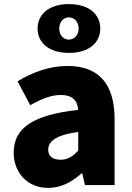

<svg xmlns="http://www.w3.org/2000/svg" viewBox="-20 -906 646 940"><path d="M216 14C279 14 332 -15 379 -57H383L396 0H541V-323C541 -501 458 -583 311 -583C222 -583 141 -553 66 -508L128 -391C185 -423 232 -441 277 -441C335 -441 359 -414 363 -368C141 -344 47 -279 47 -159C47 -64 111 14 216 14ZM277 -124C240 -124 216 -140 216 -173C216 -213 252 -245 363 -260V-169C337 -141 313 -124 277 -124ZM317 -647C419 -647 471 -700 471 -766C471 -833 419 -886 317 -886C216 -886 164 -833 164 -766C164 -700 216 -647 317 -647ZM317 -712C291 -712 270 -734 270 -766C270 -799 291 -821 317 -821C344 -821 365 -799 365 -766C365 -734 344 -712 317 -712Z"/></svg>

Font: Noto Sans Korean Black
Style: Bold
Weight: 900
Designer: Ryoko NISHIZUKA (kana & ideographs); Paul D. Hunt (Latin, Greek & Cyrillic); Wenlong ZHANG (bopomofo); Sandoll Communica
Foundry: Adobe Systems Incorporated
Version: Version 1.000;PS 1;hotconv 1.0.78;makeotf.lib2.5.61930